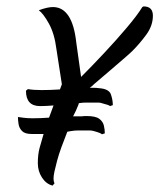

<svg xmlns="http://www.w3.org/2000/svg" viewBox="-20 -563 497 599"><path d="M144 16Q124 11 111 -9Q98 -29 98 -54Q98 -81 103.5 -101.5Q109 -122 116 -145H79Q58 -145 49 -154Q40 -163 38 -175.5Q36 -188 36 -198Q43 -197 54.5 -195.5Q66 -194 82 -194Q94 -194 107 -194.5Q120 -195 133 -196L147 -234Q135 -233 124 -232.5Q113 -232 105 -232Q61 -232 61 -280L67 -285Q84 -282 110 -282Q123 -282 137.5 -282.5Q152 -283 167 -284L173 -300L156 -410Q150 -458 132.5 -489.5Q115 -521 101 -531Q128 -541 145 -541Q206 -541 218 -430L233 -323Q266 -356 304 -396.5Q342 -437 375 -476Q408 -515 424 -541L428 -543Q457 -543 457 -514Q457 -483 436.5 -455Q416 -427 393 -404Q386 -397 364.5 -378.5Q343 -360 318 -338.5Q293 -317 274 -301Q270 -297 266.5 -294Q263 -291 260 -289Q268 -289 275 -289Q282 -289 288 -288Q320 -286 326 -268.5Q332 -251 332 -235L323 -232Q322 -235 298 -241Q293 -243 285.5 -243Q278 -243 268 -243Q259 -243 248.5 -243Q238 -243 225 -241H226Q225 -236 222 -230Q219 -224 217 -218L208 -200H235Q240 -201 243.5 -201Q247 -201 250 -201Q278 -201 289.5 -192.5Q301 -184 304 -171.5Q307 -159 307 -147L298 -144Q295 -148 273 -154Q267 -156 259.5 -156Q252 -156 243 -156Q234 -156 223.5 -156Q213 -156 201 -154L190 -152Q180 -127 171.5 -103.5Q163 -80 158 -61Q153 -42 150 -28.5Q147 -15 147 -6Q147 3 150 9Z"/></svg>

Font: Birthstone Bounce Medium
Style: Regular
Weight: 500
Designer: Robert E. Leuschke
Foundry: Rob Leuschke
Version: Version 1.010; ttfautohint (v1.8.3)